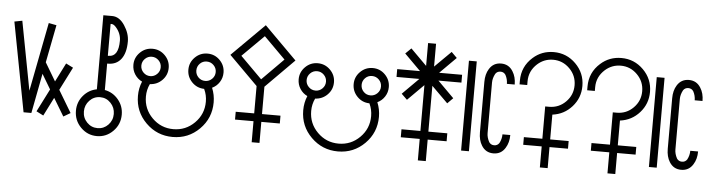

<svg xmlns="http://www.w3.org/2000/svg" viewBox="-49 -936 4718 1273"><g transform="rotate(5 2310.0 -300.0)"><path d="M228 -265 177 0H125L12 -594L64 -604L151 -146L240 -604L292 -594L243 -343L315 -222L378 -347L426 -323L348 -169L436 -22L390 5L319 -113L257 10L210 -14L287 -166Z M596 -194V-687H655Q703 -687 738 -634Q773 -581 773 -528Q773 -452 742 -411Q711 -370 655 -370H649V-194Q703 -184 739 -141Q775 -98 775 -41Q775 24 730 69.5Q685 115 622.5 115Q560 115 515 69.5Q470 24 470 -41Q470 -98 506 -141Q542 -184 596 -194ZM693 32Q722 2 722 -40.5Q722 -83 693 -113.5Q664 -144 622.5 -144Q581 -144 552 -113.5Q523 -83 523 -40.5Q523 2 552 32Q581 62 622.5 62Q664 62 693 32ZM649 -634V-422H655Q720 -422 720 -528Q720 -576 686 -615Q670 -634 655 -634Z M1356 -271Q1375 -225 1375 -175Q1375 -70 1301.5 3.5Q1228 77 1123.5 77Q1019 77 945 3.5Q871 -70 871 -175Q871 -226 890 -271Q860 -285 841.5 -313.5Q823 -342 823 -377Q823 -425 857.5 -459.5Q892 -494 940.5 -494Q989 -494 1023.5 -459.5Q1058 -425 1058 -377Q1058 -329 1024.5 -295Q991 -261 943 -259Q924 -220 924 -175Q924 -92 982.5 -33.5Q1041 25 1123.5 25Q1206 25 1264.5 -33.5Q1323 -92 1323 -175Q1323 -219 1305 -257Q1304 -258 1304 -259Q1256 -260 1222.5 -294.5Q1189 -329 1189 -377Q1189 -425 1223.5 -459.5Q1258 -494 1306.5 -494Q1355 -494 1389 -459.5Q1423 -425 1423 -377Q1423 -342 1404.5 -313.5Q1386 -285 1356 -271ZM895 -331Q914 -312 940.5 -312Q967 -312 986 -331Q1005 -350 1005 -376.5Q1005 -403 986 -422Q967 -441 940.5 -441Q914 -441 895 -422Q876 -403 876 -376.5Q876 -350 895 -331ZM1260.5 -331Q1279 -312 1306 -312Q1333 -312 1352 -331Q1371 -350 1371 -376.5Q1371 -403 1352 -422Q1333 -441 1306 -441Q1279 -441 1260.5 -422Q1242 -403 1242 -376.5Q1242 -350 1260.5 -331Z M1649 -308 1458 -499 1675 -715 1891 -499 1701 -308V-126H1824V-74H1701V66H1649V-74H1526V-126H1649ZM1531 -499 1675 -355 1818 -499 1675 -642Z M2456 -271Q2475 -225 2475 -175Q2475 -70 2401.5 3.5Q2328 77 2223.5 77Q2119 77 2045 3.5Q1971 -70 1971 -175Q1971 -226 1990 -271Q1960 -285 1941.5 -313.5Q1923 -342 1923 -377Q1923 -425 1957.5 -459.5Q1992 -494 2040.5 -494Q2089 -494 2123.5 -459.5Q2158 -425 2158 -377Q2158 -329 2124.5 -295Q2091 -261 2043 -259Q2024 -220 2024 -175Q2024 -92 2082.5 -33.5Q2141 25 2223.5 25Q2306 25 2364.5 -33.5Q2423 -92 2423 -175Q2423 -219 2405 -257Q2404 -258 2404 -259Q2356 -260 2322.5 -294.5Q2289 -329 2289 -377Q2289 -425 2323.5 -459.5Q2358 -494 2406.5 -494Q2455 -494 2489 -459.5Q2523 -425 2523 -377Q2523 -342 2504.5 -313.5Q2486 -285 2456 -271ZM1995 -331Q2014 -312 2040.5 -312Q2067 -312 2086 -331Q2105 -350 2105 -376.5Q2105 -403 2086 -422Q2067 -441 2040.5 -441Q2014 -441 1995 -422Q1976 -403 1976 -376.5Q1976 -350 1995 -331ZM2360.5 -331Q2379 -312 2406 -312Q2433 -312 2452 -331Q2471 -350 2471 -376.5Q2471 -403 2452 -422Q2433 -441 2406 -441Q2379 -441 2360.5 -422Q2342 -403 2342 -376.5Q2342 -350 2360.5 -331Z M2810 -539 2918 -646 2955 -609 2847 -501H3000V-449H2847L2955 -341L2918 -304L2810 -411V-106H2936V-53H2810V90H2757V-53H2631V-106H2757V-411L2650 -304L2612 -341L2720 -449H2568V-501H2720L2612 -609L2650 -646L2757 -539V-691H2810Z M3037 -598H3089V0H3037ZM3353 -467H3301Q3301 -498 3286 -526Q3274 -544 3252 -544Q3230 -544 3218 -526Q3202 -496 3202 -467V-131Q3202 -102 3218 -72Q3230 -54 3252 -54Q3274 -54 3286 -72Q3301 -100 3301 -131H3353Q3353 -80 3330 -44Q3303 0 3251.5 0Q3200 0 3173 -44Q3151 -79 3151 -131V-467Q3151 -519 3173 -554Q3200 -598 3251.5 -598Q3303 -598 3330 -554Q3353 -518 3353 -467Z M3567 -125V-340H3593Q3658 -340 3703.5 -386Q3749 -432 3749 -496Q3749 -561 3703 -607Q3657 -653 3593 -653Q3534 -653 3489 -613Q3436 -565 3436 -496V-471H3385V-496Q3385 -590 3455 -652Q3513 -704 3593 -704Q3679 -704 3740 -643Q3801 -582 3801 -496Q3801 -417 3749 -358.5Q3697 -300 3619 -290V-125H3742V-74H3619V66H3567V-74H3444V-125Z M4017 -125V-340H4043Q4108 -340 4153.5 -386Q4199 -432 4199 -496Q4199 -561 4153 -607Q4107 -653 4043 -653Q3984 -653 3939 -613Q3886 -565 3886 -496V-471H3835V-496Q3835 -590 3905 -652Q3963 -704 4043 -704Q4129 -704 4190 -643Q4251 -582 4251 -496Q4251 -417 4199 -358.5Q4147 -300 4069 -290V-125H4192V-74H4069V66H4017V-74H3894V-125Z M4287 -598H4339V0H4287ZM4603 -467H4551Q4551 -498 4536 -526Q4524 -544 4502 -544Q4480 -544 4468 -526Q4452 -496 4452 -467V-131Q4452 -102 4468 -72Q4480 -54 4502 -54Q4524 -54 4536 -72Q4551 -100 4551 -131H4603Q4603 -80 4580 -44Q4553 0 4501.5 0Q4450 0 4423 -44Q4401 -79 4401 -131V-467Q4401 -519 4423 -554Q4450 -598 4501.5 -598Q4553 -598 4580 -554Q4603 -518 4603 -467Z"/></g></svg>

Font: Astronomicon
Style: Regular
Weight: 400
Version: Version 1.1